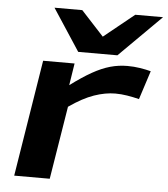

<svg xmlns="http://www.w3.org/2000/svg" viewBox="-55 -839 776 888"><g transform="rotate(5 333.0 -395.0)"><path d="M277 -541 261 -439Q316 -480 359.5 -504.5Q403 -529 442 -540Q481 -551 522 -551Q552 -551 580.5 -546.5Q609 -542 631 -536L588 -403Q560 -410 532 -414.5Q504 -419 477 -419Q431 -419 379 -401Q327 -383 264 -339L209 0H44L131 -541ZM666 -790 471 -596H289L162 -790H291L396 -676L537 -790Z"/></g></svg>

Font: Georama Extra Expanded SemiBold
Style: Italic
Weight: 600
Width: 8
Italic angle: -9°
Designer: Jean-Baptiste Levee
Foundry: Production Type
Version: Version 1.000